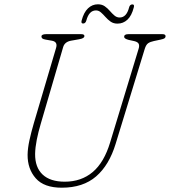

<svg xmlns="http://www.w3.org/2000/svg" viewBox="-20 -859 791 894"><path d="M493 -196.5 625 -630.5Q630 -645.5 626 -654.5Q622 -663.5 605.5 -667.5L578 -673.5Q558 -679 558 -687.5Q558 -700 578 -700H736Q751 -700 751 -690.5Q751 -685 746.8 -681.2Q742.5 -677.5 727.5 -674.5L697 -668Q680 -664.5 670 -657.8Q660 -651 654 -631.5L518.5 -189.5Q488.5 -90.5 427.8 -37.8Q367 15 267.5 15Q185 15 146.5 -28.8Q108 -72.5 108.5 -138.5Q109 -169 117.2 -206.5Q125.5 -244 137 -283.5L241 -635.5Q250 -664.5 221.5 -669.5L193 -674.5Q181 -676.5 177 -680Q173 -683.5 173 -689.5Q173.5 -700 195.5 -700H358Q373 -700 373 -691.5Q373 -686 367.5 -682.2Q362 -678.5 347.5 -676L310.5 -669.5Q281 -664 274 -639.5L170 -283.5Q158.5 -245 151.2 -208.5Q144 -172 143.5 -142Q143 -79.5 178.5 -46.2Q214 -13 281.5 -13Q358.5 -13 411.8 -58Q465 -103 493 -196.5ZM527 -749Q508.5 -749 495.2 -758.2Q482 -767.5 471.2 -779.8Q460.5 -792 450 -801.2Q439.5 -810.5 427 -810.5Q394.5 -810.5 382 -763.5Q378 -749.5 367 -749.5Q356.5 -749.5 360 -763Q370 -801.5 389.8 -820.2Q409.5 -839 436 -839Q454.5 -839 467.8 -829.8Q481 -820.5 491.5 -808.2Q502 -796 512.8 -786.8Q523.5 -777.5 537 -777.5Q569 -777.5 581 -824Q584.5 -838.5 596.5 -838.5Q607 -838.5 603 -824.5Q593 -785.5 573.2 -767.2Q553.5 -749 527 -749Z"/></svg>

Font: Fraunces 72pt S100 Thin
Style: Italic
Weight: 100
Italic angle: -16°
Version: Version 1.000; ttfautohint (v1.8.3)